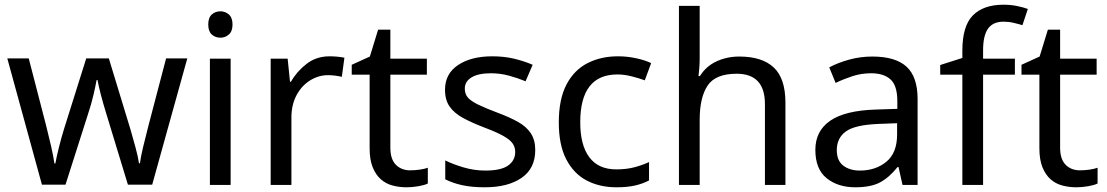

<svg xmlns="http://www.w3.org/2000/svg" viewBox="-20 -785 4701 815"><path d="M102 -537 176 -251Q187 -208 197 -164Q207 -120 211 -91H215Q217 -103 221 -121Q225 -139 230 -159Q235 -179 240.5 -199Q246 -219 251 -235L346 -537H442L534 -235Q544 -200 555 -160Q566 -120 570 -92H574Q577 -117 587.5 -161Q598 -205 610 -251L685 -537H775L626 -1H523L431 -303Q418 -345 408 -383.5Q398 -422 394 -445H390Q386 -422 377 -383Q368 -344 354 -302L258 -1H158L11 -537Z M916 -737Q936 -737 951.5 -723.5Q967 -710 967 -681Q967 -652 951.5 -638.5Q936 -625 916 -625Q894 -625 879 -638.5Q864 -652 864 -681Q864 -710 879 -723.5Q894 -737 916 -737ZM959 -536V0H871V-536Z M1379 -546Q1394 -546 1411 -544.5Q1428 -543 1442 -540L1431 -459Q1418 -462 1402 -464Q1386 -466 1373 -466Q1332 -466 1296 -443.5Q1260 -421 1238.5 -380.5Q1217 -340 1217 -286V0H1129V-536H1201L1211 -438H1215Q1240 -482 1281.5 -514Q1323 -546 1379 -546Z M1550 -545 1585 -659H1637V-536H1792V-468H1637V-158Q1637 -109 1660.5 -85.5Q1684 -62 1721 -62Q1741 -62 1762 -65Q1783 -68 1796 -73V-6Q1782 1 1756 5.5Q1730 10 1706 10Q1675 10 1646.5 2.5Q1618 -5 1596.5 -24Q1575 -43 1562 -75Q1549 -107 1549 -156V-468H1473V-510Z M2252 -148Q2252 -70 2194 -30Q2136 10 2038 10Q1982 10 1941.5 1Q1901 -8 1870 -24V-104Q1902 -88 1947.5 -74.5Q1993 -61 2040 -61Q2107 -61 2137 -82.5Q2167 -104 2167 -140Q2167 -160 2156 -176Q2145 -192 2116.5 -208Q2088 -224 2035 -244Q1983 -264 1946 -284Q1909 -304 1889 -332Q1869 -360 1869 -404Q1869 -472 1924.5 -509Q1980 -546 2070 -546Q2119 -546 2161.5 -536Q2204 -526 2241 -510L2211 -440Q2177 -454 2140 -464Q2103 -474 2064 -474Q2010 -474 1981.5 -456.5Q1953 -439 1953 -409Q1953 -386 1966 -371Q1979 -356 2009.5 -341Q2040 -326 2091 -307Q2142 -288 2178 -268Q2214 -248 2233 -219.5Q2252 -191 2252 -148Z M2597 10Q2525 10 2470 -19Q2415 -48 2383.5 -109Q2352 -170 2352 -265Q2352 -364 2384.5 -426Q2417 -488 2474 -517Q2531 -546 2603 -546Q2643 -546 2681.5 -537.5Q2720 -529 2744 -517L2717 -444Q2693 -453 2661 -461Q2629 -469 2601 -469Q2443 -469 2443 -266Q2443 -169 2481.5 -117.5Q2520 -66 2596 -66Q2639 -66 2673 -75Q2707 -84 2735 -97V-19Q2708 -5 2675.5 2.5Q2643 10 2597 10Z M2862 -760H2950V-537Q2950 -517 2948.5 -498Q2947 -479 2945 -462H2951Q2977 -504 3021.5 -524.5Q3066 -545 3118 -545Q3215 -545 3264.5 -498.5Q3314 -452 3314 -349V0H3227V-343Q3227 -472 3107 -472Q3017 -472 2983.5 -421.5Q2950 -371 2950 -277V0H2862Z M3683 -545Q3781 -545 3828 -502Q3875 -459 3875 -365V0H3811L3794 -76H3790Q3755 -32 3716 -11Q3677 10 3610 10Q3537 10 3489 -28.5Q3441 -67 3441 -149Q3441 -229 3504 -272.5Q3567 -316 3698 -320L3789 -323V-355Q3789 -422 3760 -448Q3731 -474 3678 -474Q3636 -474 3598 -461.5Q3560 -449 3527 -433L3500 -499Q3535 -518 3583 -531.5Q3631 -545 3683 -545ZM3788 -262 3709 -259Q3609 -255 3570.5 -227Q3532 -199 3532 -148Q3532 -103 3559.5 -82Q3587 -61 3630 -61Q3697 -61 3742.5 -98.5Q3788 -136 3788 -214Z M3971 -509 4065 -539V-570Q4065 -675 4110 -720Q4155 -765 4239 -765Q4270 -765 4297 -759.5Q4324 -754 4343 -747L4320 -678Q4304 -683 4283 -688Q4262 -693 4240 -693Q4195 -693 4174 -663.5Q4153 -634 4153 -571V-536H4288V-468H4153V0H4065V-468H3971Z M4393 -545 4428 -659H4480V-536H4635V-468H4480V-158Q4480 -109 4503.5 -85.5Q4527 -62 4564 -62Q4584 -62 4605 -65Q4626 -68 4639 -73V-6Q4625 1 4599 5.5Q4573 10 4549 10Q4518 10 4489.5 2.5Q4461 -5 4439.5 -24Q4418 -43 4405 -75Q4392 -107 4392 -156V-468H4316V-510Z"/></svg>

Font: BC Sans
Style: Regular
Weight: 400
Designer: Monotype Design Team
Province of B.C.
Foundry: Monotype Imaging Inc.
Version: Version 2.000;GOOG;noto-source:20170915:90ef993387c0